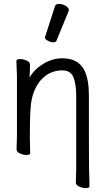

<svg xmlns="http://www.w3.org/2000/svg" viewBox="-20 -784 540 985"><path d="M262 -752Q265 -764 282.5 -764Q300 -764 316.5 -754.5Q333 -745 333 -732Q333 -729 332 -727L270 -576Q267 -567 253.5 -567Q240 -567 225.5 -575Q211 -583 211 -589.5Q211 -596 212 -597ZM419 181Q403 181 386 173Q369 165 369 153Q370 145 370 125.5Q370 106 371 86V-293Q371 -353 356.5 -388Q342 -423 300 -423Q231 -423 185 -368Q142 -313 137 -229Q133 -184 133 -79Q133 -56 135 2Q135 11 115 11Q99 11 82 3Q65 -5 65 -17Q65 -44 67 -88V-395Q64 -458 64 -471Q64 -481 84 -481Q100 -481 117 -473Q134 -465 134 -453L132 -386Q155 -428 202 -456.5Q249 -485 300 -485Q383 -485 414 -421Q436 -374 436 -297Q436 71 437 92Q439 137 439 172Q439 181 419 181Z"/></svg>

Font: Moon Stars Kai T HW
Style: Regular
Weight: 400
Designer: GuiWonder
Version: Version 1.101